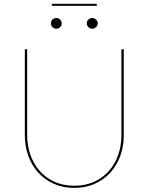

<svg xmlns="http://www.w3.org/2000/svg" viewBox="-20 -952 760 982"><path d="M107 0ZM360 -2Q416.5 -2 461.2 -22.2Q506 -42.5 537 -77.5Q568 -112.5 584.5 -159.5Q601 -206.5 601 -260V-700H613V-260Q613 -204.5 595.5 -155.5Q578 -106.5 545 -70Q512 -33.5 465.2 -12.2Q418.5 9 360 9Q301.5 9 254.8 -12.2Q208 -33.5 175 -70Q142 -106.5 124.5 -155.5Q107 -204.5 107 -260V-700H119V-261Q119 -207.5 135.5 -160.2Q152 -113 183 -77.8Q214 -42.5 258.8 -22.2Q303.5 -2 360 -2ZM245 -932.5H475V-922.5H245ZM296 -832Q296 -821.5 287.2 -813.2Q278.5 -805 268 -805Q256.5 -805 248.2 -813.2Q240 -821.5 240 -832Q240 -843.5 248.2 -851.8Q256.5 -860 268 -860Q278.5 -860 287.2 -851.8Q296 -843.5 296 -832ZM480 -832Q480 -821.5 471.2 -813.2Q462.5 -805 452 -805Q440.5 -805 432.2 -813.2Q424 -821.5 424 -832Q424 -843.5 432.2 -851.8Q440.5 -860 452 -860Q462.5 -860 471.2 -851.8Q480 -843.5 480 -832Z"/></svg>

Font: Lato Hairline
Style: Regular
Weight: 100
Designer: Lukasz Dziedzic
Foundry: tyPoland Lukasz Dziedzic
Version: Version 2.007; 2014-02-27